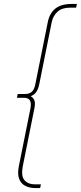

<svg xmlns="http://www.w3.org/2000/svg" viewBox="-20 -762 411 976"><path d="M159 194Q130 194 108 182.5Q86 171 77 146.5Q68 122 76 82L135 -212Q140 -240 131.5 -252.5Q123 -265 101 -265H66L70 -284H105Q130 -284 142.5 -296Q155 -308 160 -336L223 -650Q232 -695 261.5 -718.5Q291 -742 346 -742H371L367 -723H335Q295 -723 272.5 -702.5Q250 -682 243 -650L180 -336Q176 -316 169.5 -303Q163 -290 153.5 -282.5Q144 -275 130 -271L131 -275Q145 -270 153 -256Q161 -242 155 -212L96 82Q86 133 104.5 154Q123 175 156 175H188L184 194Z"/></svg>

Font: Montserrat Thin Thin
Style: Italic
Weight: 250
Italic angle: -11.3°
Version: Version 9.000